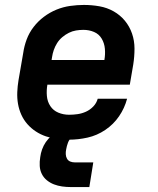

<svg xmlns="http://www.w3.org/2000/svg" viewBox="-20 -558 640 778"><path d="M260 8Q236 8 212 5Q188 2 166 -5.5Q144 -13 125 -25.5Q106 -38 91 -55Q76 -72 66.5 -93Q57 -114 53 -137Q49 -160 50 -184.5Q51 -209 55 -233L74 -343Q78 -371 88 -398Q98 -425 116 -448.5Q134 -472 158 -490Q182 -508 209 -519Q236 -530 264.5 -534Q293 -538 320 -538Q352 -538 383 -532.5Q414 -527 440.5 -512Q467 -497 486 -474Q505 -451 515 -422Q525 -393 525 -361Q525 -329 520 -297L506 -215H172Q168 -192 170 -169Q172 -146 184 -128Q196 -110 216.5 -101.5Q237 -93 260 -93Q277 -93 294.5 -95.5Q312 -98 328.5 -105.5Q345 -113 358 -126.5Q371 -140 376 -158H495Q485 -120 462.5 -87Q440 -54 406.5 -31.5Q373 -9 335 -0.5Q297 8 260 8ZM189 -315H403Q407 -338 405 -360.5Q403 -383 392 -401.5Q381 -420 361 -428.5Q341 -437 318 -437Q303 -437 288 -434.5Q273 -432 259 -425Q245 -418 232.5 -407.5Q220 -397 211.5 -383.5Q203 -370 198 -355.5Q193 -341 191 -327ZM267 200Q249 200 231.5 197.5Q214 195 198.5 189Q183 183 170 172.5Q157 162 149.5 147Q142 132 141 114.5Q140 97 143 79Q145 63 150.5 47.5Q156 32 165.5 18Q175 4 188.5 -7.5Q202 -19 217.5 -26Q233 -33 249 -35.5Q265 -38 281 -38L275 0Q268 0 263 6.5Q258 13 255.5 20Q253 27 251 34Q249 41 248 48Q246 57 246.5 67Q247 77 251.5 85Q256 93 264.5 96.5Q273 100 283 100H358L342 200Z"/></svg>

Font: Iosevka Curly Extended Oblique
Style: Bold
Weight: 700
Width: 7
Italic angle: -9°
Monospace: yes
Designer: Belleve Invis
Foundry: Belleve Invis
Version: Version 11.1.0; ttfautohint (v1.8.3)